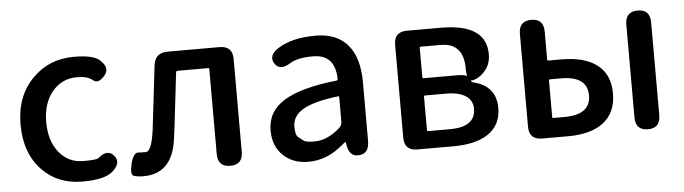

<svg xmlns="http://www.w3.org/2000/svg" viewBox="-41 -719 3156 886"><g transform="rotate(-5 1537.0 -275.5)"><path d="M311 13Q196 13 124 -62Q48 -141 48 -274Q48 -407 130 -488Q206 -564 320 -564Q409 -564 438 -538Q483 -499 452 -464Q421 -429 398.5 -449Q376 -469 326 -469Q256 -469 211.5 -415.5Q167 -362 167 -275Q167 -188 210 -134.5Q253 -81 322 -81Q383 -81 392 -88Q437 -127 466 -93Q495 -60 451 -20Q413 13 311 13Z M593 13Q564 13 547.5 7Q531 1 543 -50Q556 -101 579 -98Q584 -97 612 -97Q641 -97 654 -203L688 -493Q695 -550 753 -550H994Q1054 -550 1054 -490V-60Q1054 0 996 0Q938 0 938 -60V-453Q938 -458 933 -458H792Q785 -458 784 -451L755 -202Q751 -172 747 -142Q725 13 593 13Z M1357 13Q1285 13 1240 -30.5Q1195 -74 1195 -146Q1195 -234 1273.5 -282.5Q1352 -331 1518 -349Q1524 -350 1524 -356Q1522 -470 1419 -470Q1348 -470 1313 -448Q1262 -416 1239 -453Q1215 -491 1266 -523Q1331 -564 1439 -564Q1540 -564 1590 -502Q1639 -443 1639 -331V-59Q1639 0 1592 3Q1546 7 1538 -51L1537 -56Q1536 -63 1534 -63Q1532 -63 1518 -51Q1444 13 1357 13ZM1392 -78Q1454 -78 1512 -131Q1524 -142 1524 -159V-272Q1524 -277 1519 -276Q1406 -263 1354 -232Q1306 -203 1306 -154Q1306 -115 1318.5 -105.5Q1331 -96 1342 -87Q1353 -78 1392 -78Z M1862 0Q1802 0 1802 -60V-490Q1802 -550 1862 -550H2020Q2229 -550 2229 -409Q2229 -366 2205 -336Q2181 -306 2149 -296.5Q2117 -287 2117 -353Q2117 -471 2011 -471H1919Q1914 -471 1914 -466V-330Q1914 -325 1919 -325H2077Q2137 -325 2137 -293Q2137 -288 2145 -286Q2251 -261 2251 -158Q2251 -78 2188 -37Q2131 0 2030 0ZM1914 -85Q1914 -80 1919 -80H2020Q2139 -80 2139 -165Q2139 -203 2107.5 -224Q2076 -245 2016 -245H1919Q1914 -245 1914 -240Z M2440 0Q2380 0 2380 -60V-490Q2380 -550 2438 -550Q2495 -550 2495 -490V-361Q2495 -356 2500 -356H2560Q2664 -356 2721 -315Q2784 -270 2784 -179Q2784 -88 2721 -42Q2664 0 2560 0ZM2931 0Q2873 0 2873 -60V-490Q2873 -550 2931 -550Q2988 -550 2988 -490V-60Q2988 0 2931 0ZM2495 -95Q2495 -90 2500 -90H2551Q2673 -90 2673 -179.5Q2673 -269 2551 -269H2500Q2495 -269 2495 -264Z"/></g></svg>

Font: Resource Han Rounded KR Medium
Style: Regular
Weight: 500
Designer: Cyano Hao (round all glyphs); Ryoko NISHIZUKA 西塚涼子 (kana, bopomofo & ideographs); Paul D. Hunt (Latin, Greek & Cyrillic)
Foundry: Cyano Hao
Version: 0.990